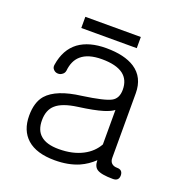

<svg xmlns="http://www.w3.org/2000/svg" viewBox="-120 -746 823 867"><g transform="rotate(20 291.5 -312.0)"><path d="M416 -125Q393.6 -85 350.6 -62.5Q302.7 -37.1 235.4 -37.1Q175.8 -37.1 147.5 -62.5Q120.1 -85.9 120.1 -133.8Q120.1 -183.6 149.4 -209Q179.7 -236.3 252.9 -246.1Q326.2 -255.9 368.2 -268.6Q402.3 -279.3 416 -291ZM282.2 -539.1Q200.2 -539.1 150.4 -502.9Q99.6 -464.8 87.9 -389.6Q85 -375 93.8 -366.2Q101.6 -357.4 113.3 -356.4Q126 -355.5 134.8 -362.3Q145.5 -369.1 147.5 -381.8Q152.3 -430.7 181.6 -456.1Q214.8 -485.4 281.2 -485.4Q349.6 -485.4 383.8 -460Q416 -435.5 416 -387.7Q416 -345.7 386.7 -330.1Q356.4 -313.5 252 -298.8Q133.8 -284.2 88.9 -233.4Q58.6 -198.2 58.6 -133.8Q58.6 -62.5 102.5 -23.4Q147.5 16.6 235.4 16.6Q300.8 16.6 350.6 -4.9Q387.7 -21.5 417 -49.8Q417 -19.5 434.6 -7.8Q455.1 5.9 511.7 5.9Q540 5.9 540 -21.5Q539.1 -47.9 512.7 -47.9Q495.1 -47.9 485.4 -57.6Q476.6 -66.4 476.6 -83V-392.6Q476.6 -469.7 419.9 -506.8Q370.1 -539.1 282.2 -539.1ZM144.5 -639.6V-585.9H411.1V-639.6Z"/></g></svg>

Font: Gulim
Style: Regular
Weight: 400
Version: Version 2.21